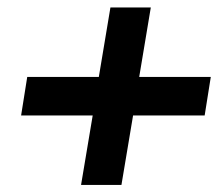

<svg xmlns="http://www.w3.org/2000/svg" viewBox="-20 -587 607 523"><path d="M200.8 -83.3 232.5 -272.5H37.5L54.2 -377.5H249.2L280.8 -566.7H390.8L359.2 -377.5H554.2L537.5 -272.5H342.5L310.8 -83.3Z"/></svg>

Font: Familjen Grotesk GF
Style: Bold Italic
Weight: 700
Designer: Anders Wikstroem, Jonas Baeckman, Matilda Gysing, Kristian Moeller
Foundry: Familjen STHML AB
Version: Version 2.000; Beta; Release 4; Build 6